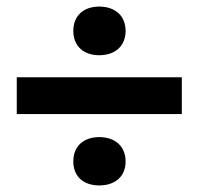

<svg xmlns="http://www.w3.org/2000/svg" viewBox="-20 -626 610 584"><path d="M533 -279V-391H31V-279ZM282 -458C329 -458 362 -485 362 -532C362 -579 329 -606 282 -606C235 -606 203 -579 203 -532C203 -485 235 -458 282 -458ZM282 -62C329 -62 362 -88 362 -135C362 -182 329 -209 282 -209C235 -209 203 -182 203 -135C203 -88 235 -62 282 -62Z"/></svg>

Font: Asimov
Style: Regular
Weight: 500
Designer: Google
Version: Version 2.000980; 2014